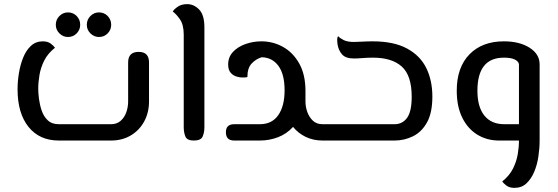

<svg xmlns="http://www.w3.org/2000/svg" viewBox="-20 -680 2698 929"><path d="M265 0Q171 0 118 -66Q65 -132 65 -248Q65 -286 71.5 -326Q78 -366 92 -401Q106 -436 129.5 -458Q153 -480 187 -480Q211 -480 225.5 -469Q240 -458 246 -449Q211 -421 194 -387Q177 -353 171 -317.5Q165 -282 165 -250Q165 -231 168.5 -202.5Q172 -174 181.5 -145.5Q191 -117 211 -98Q231 -79 265 -79H517Q546 -79 564.5 -96Q583 -113 591.5 -138Q600 -163 600 -189V-378Q600 -429 651 -429Q701 -429 701 -378V-189Q701 -135 677.5 -92Q654 -49 612.5 -24.5Q571 0 517 0ZM459 -501Q435 -501 417.5 -518.5Q400 -536 400 -560Q400 -585 417.5 -602.5Q435 -620 459 -620Q484 -620 501 -602.5Q518 -585 518 -560Q518 -536 501 -518.5Q484 -501 459 -501ZM309 -501Q285 -501 267.5 -518.5Q250 -536 250 -560Q250 -585 267.5 -602.5Q285 -620 309 -620Q334 -620 351 -602.5Q368 -585 368 -560Q368 -536 351 -518.5Q334 -501 309 -501Z M918 0Q885 0 877 -19.5Q869 -39 869 -65V-512Q869 -561 850 -587.5Q831 -614 816 -624Q820 -633 838.5 -646.5Q857 -660 886 -660Q918 -660 943.5 -634Q969 -608 969 -547V-65Q969 -39 960.5 -19.5Q952 0 918 0Z M1113 0Q1073 0 1073 -40Q1073 -79 1113 -79H1237Q1296 -79 1326.5 -123Q1357 -167 1357 -243Q1357 -321 1327 -361.5Q1297 -402 1246 -403Q1217 -394 1197 -372Q1177 -350 1177 -307Q1168 -305 1153.5 -305Q1139 -305 1127 -309Q1110 -313 1097 -327Q1084 -341 1084 -368Q1084 -404 1107.5 -429Q1131 -454 1168 -467Q1205 -480 1245 -480Q1301 -480 1349.5 -453Q1398 -426 1428 -372.5Q1458 -319 1458 -240V-238V-189Q1458 -163 1467 -138Q1476 -113 1494 -96Q1512 -79 1541 -79H1581Q1592 -79 1596.5 -68.5Q1601 -58 1601 -40Q1601 -22 1596.5 -11Q1592 0 1581 0H1541Q1496 0 1459.5 -17.5Q1423 -35 1398 -66Q1367 -32 1325 -16Q1283 0 1237 0Z M1581 0Q1569 0 1565 -11Q1561 -22 1561 -40Q1561 -58 1565 -68.5Q1569 -79 1581 -79H1889Q1927 -79 1949.5 -109.5Q1972 -140 1972 -212Q1972 -315 1924 -358Q1876 -401 1785 -401Q1758 -401 1734 -399Q1710 -397 1692 -397Q1652 -397 1634.5 -417.5Q1617 -438 1613 -467Q1609 -498 1616 -505Q1625 -495 1643 -486Q1661 -477 1693 -477Q1707 -477 1732.5 -478.5Q1758 -480 1783 -480Q1885 -480 1949 -445.5Q2013 -411 2042.5 -351Q2072 -291 2072 -213Q2072 -134 2046 -87.5Q2020 -41 1978 -20.5Q1936 0 1889 0Z M2395 0Q2336 0 2289.5 -28.5Q2243 -57 2216.5 -111Q2190 -165 2190 -241Q2190 -354 2251.5 -417Q2313 -480 2418 -480Q2494 -480 2542.5 -449Q2591 -418 2591 -369V0Q2591 37 2585 77.5Q2579 118 2564.5 152Q2550 186 2527 207.5Q2504 229 2469 229Q2445 229 2430.5 218Q2416 207 2410 198Q2445 170 2462 136Q2479 102 2485 67Q2491 32 2491 0ZM2420 -79H2491V-369Q2489 -383 2471 -392Q2453 -401 2418 -401Q2290 -401 2290 -241Q2290 -163 2323.5 -121Q2357 -79 2420 -79Z"/></svg>

Font: El Messiri Medium
Style: Regular
Weight: 500
Designer: Mohamed Gaber
Foundry: Kief Type Foundry
Version: Version 2.020; ttfautohint (v1.8.3)